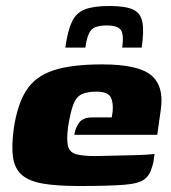

<svg xmlns="http://www.w3.org/2000/svg" viewBox="-20 -616 572 641"><path d="M244 5Q170 5 123.5 -3Q77 -11 53 -32Q29 -53 23.5 -90.5Q18 -128 26 -187Q38 -268 68 -314.5Q98 -361 158 -381Q218 -401 321 -401Q441 -401 484.5 -365Q528 -329 517 -251L505 -166H228Q232 -191 245 -207.5Q258 -224 287 -224H353L356 -243Q359 -275 349 -292.5Q339 -310 301 -310Q270 -310 252 -301Q234 -292 224.5 -266.5Q215 -241 207 -191Q202 -149 207 -128.5Q212 -108 233.5 -101.5Q255 -95 298 -95Q314 -95 345 -96Q376 -97 409 -97.5Q442 -98 466.5 -99.5Q491 -101 496 -102L493 -81Q491 -66 484 -47.5Q477 -29 464 -19Q446 -3 393.5 1Q341 5 244 5ZM345 -596Q399 -596 424.5 -584Q450 -572 455.5 -541.5Q461 -511 453 -457H388Q394 -499 384 -515Q374 -531 336 -531Q296 -531 283 -514Q270 -497 265 -457H198Q206 -513 220 -543Q234 -573 263 -584.5Q292 -596 345 -596Z"/></svg>

Font: Genos ExtraBold
Style: Italic
Weight: 800
Italic angle: -8°
Version: Version 1.010